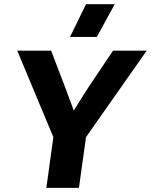

<svg xmlns="http://www.w3.org/2000/svg" viewBox="-20 -904 726 924"><path d="M686 -660.2 394 -244.1 359.9 0H203.1L236.8 -244.1L63 -660.2H226.1L297.9 -472.2L335 -372.1L397.9 -472.2L523.9 -660.2ZM316.9 -726.1 394 -883.8H532.2L445.8 -726.1Z"/></svg>

Font: Human Sans Bold
Style: Italic
Weight: 700
Italic angle: -8°
Designer: Tim Radville
Foundry: Continuum
Version: Version 1.000;FEAKit 1.0